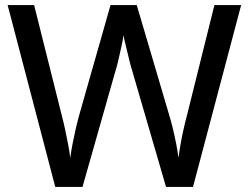

<svg xmlns="http://www.w3.org/2000/svg" viewBox="-20 -734 977 754"><path d="M927 -714 738 0H632L501 -450Q495 -469 489.5 -491Q484 -513 479 -534Q474 -555 470 -571.5Q466 -588 465 -596Q464 -588 461 -571.5Q458 -555 453 -534Q448 -513 443 -490.5Q438 -468 431 -447L304 0H197L10 -714H114L221 -287Q229 -257 235.5 -226.5Q242 -196 247.5 -167Q253 -138 256 -114Q259 -139 265 -169.5Q271 -200 278 -230.5Q285 -261 293 -289L414 -714H517L643 -287Q652 -258 659.5 -226.5Q667 -195 672.5 -166Q678 -137 681 -114Q684 -139 689 -167.5Q694 -196 701 -227Q708 -258 716 -288L822 -714Z"/></svg>

Font: Noto Sans New Tai Lue Medium
Style: Regular
Weight: 500
Version: Version 2.003